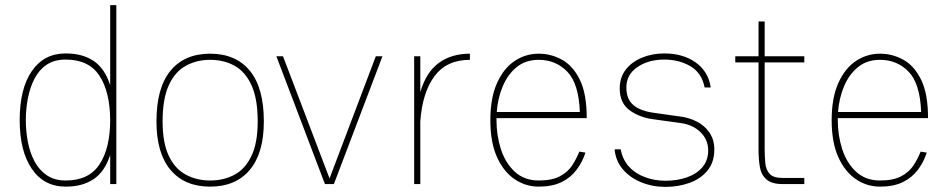

<svg xmlns="http://www.w3.org/2000/svg" viewBox="-20 -720 3717 751"><path d="M237 -511Q303 -511 346.5 -481.5Q390 -452 411 -387V-700H435V0H411V-114Q390 -49 346.5 -19.5Q303 10 237 10Q152 10 104.5 -59.5Q57 -129 57 -250V-251Q57 -373 104.5 -442Q152 -511 237 -511ZM237 -487Q192 -487 162 -466.5Q132 -446 114.5 -411.5Q97 -377 89 -335Q81 -293 81 -251Q81 -207 89 -165Q97 -123 115 -89Q133 -55 163 -34.5Q193 -14 237 -14Q328 -14 369.5 -77.5Q411 -141 411 -251Q410 -362 368.5 -424.5Q327 -487 237 -487Z M592 -245Q592 -377 647 -443.5Q702 -510 802 -510Q902 -510 957 -443.5Q1012 -377 1012 -245Q1012 -121 957 -55.5Q902 10 802 10Q702 10 647 -55.5Q592 -121 592 -245ZM802 -14Q856 -14 898 -37Q940 -60 964 -111Q988 -162 988 -245Q988 -333 964 -386Q940 -439 898 -462.5Q856 -486 802 -486Q749 -486 706.5 -462.5Q664 -439 640 -386Q616 -333 616 -245Q616 -162 640 -111Q664 -60 706.5 -37Q749 -14 802 -14Z M1251 0 1061 -500H1087L1269 -22L1450 -500H1476L1286 0Z M1600 0V-500H1624V-360Q1647 -438 1696.5 -474Q1746 -510 1818 -510V-486Q1727 -486 1679.5 -422Q1632 -358 1624 -245V0Z M2246 -127 2270 -123Q2258 -86 2235 -55.5Q2212 -25 2176 -7.5Q2140 10 2087 10Q2036 10 1993 -19Q1950 -48 1924 -105.5Q1898 -163 1898 -250Q1898 -337 1924 -395Q1950 -453 1993 -481.5Q2036 -510 2087 -510Q2136 -510 2179 -486Q2222 -462 2248.5 -407Q2275 -352 2275 -258H1922Q1922 -254 1922 -250Q1922 -190 1939.5 -136Q1957 -82 1994 -48Q2031 -14 2087 -14Q2139 -14 2170 -30.5Q2201 -47 2218 -73Q2235 -99 2246 -127ZM2087 -486Q2036 -486 2001 -457.5Q1966 -429 1946.5 -382.5Q1927 -336 1923 -282H2248Q2244 -393 2199 -439.5Q2154 -486 2087 -486Z M2583 11Q2532 11 2488 -7Q2444 -25 2416 -58Q2388 -91 2384 -136H2408Q2415 -96 2440 -68.5Q2465 -41 2503 -27Q2541 -13 2583 -13Q2628 -13 2666 -26Q2704 -39 2727 -65.5Q2750 -92 2750 -132Q2750 -174 2719.5 -203.5Q2689 -233 2640 -239Q2615 -243 2590 -246Q2565 -249 2539 -253Q2482 -260 2443 -288.5Q2404 -317 2404 -374Q2404 -417 2427.5 -447.5Q2451 -478 2491 -494.5Q2531 -511 2578 -511Q2652 -511 2701.5 -475.5Q2751 -440 2760 -378H2736Q2725 -435 2680.5 -461Q2636 -487 2578 -487Q2516 -487 2473 -457.5Q2430 -428 2430 -378Q2430 -332 2458 -308.5Q2486 -285 2543 -278Q2568 -274 2592.5 -271Q2617 -268 2642 -264Q2675 -260 2705.5 -244.5Q2736 -229 2755 -201.5Q2774 -174 2774 -135Q2774 -85 2747 -52.5Q2720 -20 2676.5 -4.5Q2633 11 2583 11Z M2856 -500H2947V-636H2971V-500H3126V-476H2971V-136Q2971 -108 2973.5 -82Q2976 -56 2990.5 -40Q3005 -24 3041 -24H3126V0H3042Q2998 0 2977.5 -18.5Q2957 -37 2952 -67.5Q2947 -98 2947 -135V-476H2856Z M3581 -127 3605 -123Q3593 -86 3570 -55.5Q3547 -25 3511 -7.5Q3475 10 3422 10Q3371 10 3328 -19Q3285 -48 3259 -105.5Q3233 -163 3233 -250Q3233 -337 3259 -395Q3285 -453 3328 -481.5Q3371 -510 3422 -510Q3471 -510 3514 -486Q3557 -462 3583.5 -407Q3610 -352 3610 -258H3257Q3257 -254 3257 -250Q3257 -190 3274.5 -136Q3292 -82 3329 -48Q3366 -14 3422 -14Q3474 -14 3505 -30.5Q3536 -47 3553 -73Q3570 -99 3581 -127ZM3422 -486Q3371 -486 3336 -457.5Q3301 -429 3281.5 -382.5Q3262 -336 3258 -282H3583Q3579 -393 3534 -439.5Q3489 -486 3422 -486Z"/></svg>

Font: Haskoy Thin
Style: Regular
Weight: 100
Designer: Ertekin Erdin
Foundry: Ertekin Erdin
Version: Version 2.000; ttfautohint (v1.8.4.7-5d5b)